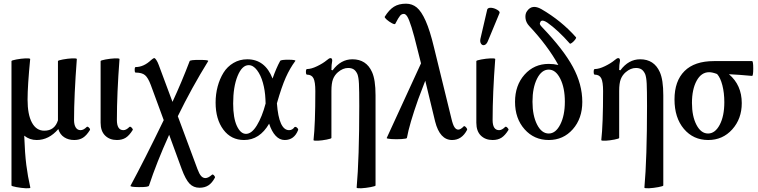

<svg xmlns="http://www.w3.org/2000/svg" viewBox="-20 -745 4095 1037"><path d="M144 269Q141.1 272.9 118.4 271.7Q95.7 270.5 68.8 265.6Q42 260.7 42 256.8V-415Q42 -418.9 68.4 -423.8Q94.7 -428.7 117.2 -429.7Q139.6 -430.7 143.1 -426.8Q128.9 -282.2 128.9 -207Q128.9 -126 152.6 -82.5Q176.3 -39.1 219.2 -39.1Q275.4 -39.1 293 -95.2V-415Q293 -418.9 319.6 -423.8Q346.2 -428.7 368.9 -429.7Q391.6 -430.7 395 -426.8Q379.9 -226.6 379.9 -97.2Q379.9 -70.8 389.2 -56.4Q398.4 -42 415 -42Q431.2 -42 448.2 -59.1Q452.6 -63.5 460.4 -55.7Q468.3 -47.9 465.8 -43Q447.8 -13.7 428.2 -1.2Q408.7 11.2 380.9 11.2Q349.6 11.2 326.7 -3.7Q303.7 -18.6 294.9 -47.9Q244.1 11.2 178.2 11.2Q140.1 11.2 110.8 -12.2Q114.3 84 122.1 145.8Q129.9 207.5 144 269Z M611.3 11.2Q572.3 11.2 547.9 -12.7Q523.4 -36.6 523.4 -82V-415Q523.4 -418.9 550 -423.8Q576.7 -428.7 599.4 -429.7Q622.1 -430.7 625.5 -426.8Q611.3 -239.7 611.3 -97.2Q611.3 -42 646.5 -42Q661.6 -42 678.7 -59.1Q683.1 -63.5 691.2 -55.4Q699.2 -47.4 696.8 -43Q678.7 -13.7 659.2 -1.2Q639.6 11.2 611.3 11.2Z M684.6 258.8Q759.3 120.6 864.3 -96.2L794.4 -286.1Q779.8 -325.2 763.2 -339.1Q746.6 -353 712.4 -353Q707.5 -353 707.5 -367.9Q707.5 -382.8 712.4 -382.8Q756.3 -382.8 796.4 -420.9Q808.1 -431.2 813.5 -431.2Q817.4 -431.2 824.2 -421.1Q831.1 -411.1 837.4 -394L911.6 -194.8Q960.9 -300.8 1004.4 -415Q1006.8 -421.9 1060.5 -421.4Q1107.9 -421.4 1104.5 -415Q1015.1 -270.5 940.4 -117.2L1046.4 168Q1056.2 194.3 1066.2 205.6Q1076.2 216.8 1089.4 216.8Q1104.5 216.8 1124.5 199.2Q1128.9 194.8 1136 202.4Q1143.1 210 1140.6 214.8Q1125.5 243.2 1105.7 256.1Q1085.9 269 1057.6 269Q1024.9 269 1003.7 246.8Q982.4 224.6 961.4 168L893.6 -17.1Q825.2 134.3 784.7 257.8Q782.7 266.1 730 265.6Q683.6 265.1 684.6 258.8Z M1298.3 11.2Q1228 11.2 1186.3 -44.9Q1144.5 -101.1 1144.5 -190.9Q1144.5 -236.3 1155.5 -277.6Q1166.5 -318.8 1187 -352.1Q1207.5 -385.3 1241 -405Q1274.4 -424.8 1315.4 -424.8Q1411.6 -424.8 1452.1 -320.8Q1472.2 -377.9 1493.2 -416Q1497.1 -422.9 1541.5 -422.4Q1578.1 -421.9 1575.2 -416Q1545.9 -376.5 1523.4 -326.2Q1501 -275.9 1475.6 -187Q1486.3 -42 1541.5 -42Q1559.1 -42 1570.3 -58.1Q1573.2 -61 1578.4 -59.1Q1583.5 -57.1 1587.6 -51.8Q1591.8 -46.4 1590.3 -43Q1569.3 11.2 1517.6 11.2Q1490.2 11.2 1468.8 -11.7Q1447.3 -34.7 1433.6 -77.1Q1382.3 11.2 1298.3 11.2ZM1239.3 -186Q1239.3 -107.9 1259.3 -64.9Q1279.3 -22 1308.6 -22Q1339.4 -22 1367.4 -67.9Q1395.5 -113.8 1414.6 -186Q1413.6 -193.8 1413.6 -210Q1411.6 -256.3 1400.1 -297.6Q1388.7 -338.9 1368.2 -366Q1347.7 -393.1 1323.2 -393.1Q1287.1 -393.1 1263.2 -334.5Q1239.3 -275.9 1239.3 -186Z M1906.2 269Q1920.4 109.4 1920.4 -172.9Q1920.4 -256.8 1918.7 -292.5Q1917 -328.1 1910.2 -345.2Q1901.4 -363.8 1889.6 -370.8Q1877.9 -377.9 1860.4 -377.9Q1832 -377.9 1805.2 -355Q1787.1 -339.4 1778.6 -317.4Q1770 -295.4 1770 -253.9V0Q1770 3.9 1744.6 8.8Q1719.2 13.7 1697.8 14.9Q1676.3 16.1 1673.3 12.2Q1683.1 -75.2 1683.1 -252.9Q1683.1 -302.7 1673.1 -322.3Q1663.1 -341.8 1638.2 -341.8Q1632.3 -341.8 1632.3 -356.9Q1632.3 -372.1 1638.2 -372.1Q1661.1 -372.1 1692.9 -387.5Q1724.6 -402.8 1745.1 -419.9Q1757.8 -431.2 1765.1 -431.2Q1774.4 -431.2 1774.4 -417Q1770 -395.5 1770 -367.2L1776.4 -365.2Q1820.8 -424.8 1883.3 -424.8Q1958.5 -424.8 1989.3 -356Q2008.3 -314.5 2008.3 -230V256.8Q2008.3 260.7 1981.7 265.6Q1955.1 270.5 1932.4 271.7Q1909.7 272.9 1906.2 269Z M2068.8 0 2253.9 -402.8 2234.9 -478Q2216.3 -554.7 2202.9 -597.2Q2189.5 -639.6 2180.2 -654.8Q2170.9 -669.9 2161.1 -669.9Q2149.4 -669.9 2140.9 -660.2Q2132.3 -650.4 2114.7 -616.2Q2111.8 -611.8 2096.9 -619.6Q2082 -627.4 2068.8 -638.9Q2055.7 -650.4 2058.1 -654.8Q2081.5 -692.4 2107.7 -708.7Q2133.8 -725.1 2172.9 -725.1Q2206.1 -725.1 2231 -704.6Q2255.9 -684.1 2279.1 -632.1Q2302.2 -580.1 2323.7 -490.2L2418 -105Q2425.8 -71.3 2434.6 -58.1Q2443.4 -44.9 2455.1 -44.9Q2467.8 -44.9 2484.9 -63Q2487.3 -65.4 2492.2 -61.8Q2497.1 -58.1 2500.7 -52.5Q2504.4 -46.9 2502.9 -43.9Q2474.6 11.2 2421.9 11.2Q2355.5 11.2 2330.1 -88.9L2276.9 -309.1L2238.8 -209Q2190.9 -73.7 2177.7 0Q2176.8 4.4 2148.9 6.1Q2121.1 7.8 2094.2 6.1Q2067.4 4.4 2068.8 0Z M2614.7 -522Q2607.4 -504.9 2596.4 -501.7Q2585.4 -498.5 2578.4 -508.5Q2571.3 -518.6 2574.7 -535.2L2611.8 -694.8Q2616.7 -704.1 2633.1 -702.9Q2649.4 -701.7 2665.8 -691.9Q2682.1 -682.1 2677.7 -673.8ZM2640.6 11.2Q2601.6 11.2 2577.1 -12.7Q2552.7 -36.6 2552.7 -82V-415Q2552.7 -418.9 2579.3 -423.8Q2606 -428.7 2628.7 -429.7Q2651.4 -430.7 2654.8 -426.8Q2640.6 -239.7 2640.6 -97.2Q2640.6 -42 2675.8 -42Q2690.9 -42 2708 -59.1Q2712.4 -63.5 2720.5 -55.4Q2728.5 -47.4 2726.1 -43Q2708 -13.7 2688.5 -1.2Q2668.9 11.2 2640.6 11.2Z M2943.8 11.2Q2864.7 11.2 2813.2 -46.9Q2761.7 -105 2761.7 -194.8Q2761.7 -284.2 2813.2 -342Q2864.7 -399.9 2943.8 -399.9Q2971.2 -399.9 2995.6 -394Q2937.5 -499 2837.9 -605Q2820.3 -624 2818.1 -647.5Q2815.9 -670.9 2826.7 -685.1Q2853.5 -724.1 2903.8 -695.8Q3011.7 -633.3 3090.8 -543.9Q3093.8 -540.5 3086.4 -531Q3079.1 -521.5 3069.8 -514.2Q3060.5 -506.8 3057.6 -509.8Q2994.6 -581.5 2936 -623Q2909.2 -640.6 2899.9 -628.9Q2894 -619.6 2896.5 -613.3Q2898.9 -606.9 2909.7 -596.2Q3023.4 -477.5 3074.2 -383.5Q3125 -289.6 3125 -194.8Q3125 -105 3073.7 -46.9Q3022.5 11.2 2943.8 11.2ZM2943.8 -23.9Q2981.4 -23.9 3006.1 -72.8Q3030.8 -121.6 3030.8 -195.8Q3030.8 -270.5 3006.1 -319.8Q2981.4 -369.1 2943.8 -369.1Q2905.3 -369.1 2880.6 -320.1Q2856 -271 2856 -195.8Q2856 -121.1 2880.6 -72.5Q2905.3 -23.9 2943.8 -23.9Z M3460.4 269Q3474.6 109.4 3474.6 -172.9Q3474.6 -256.8 3472.9 -292.5Q3471.2 -328.1 3464.4 -345.2Q3455.6 -363.8 3443.8 -370.8Q3432.1 -377.9 3414.6 -377.9Q3386.2 -377.9 3359.4 -355Q3341.3 -339.4 3332.8 -317.4Q3324.2 -295.4 3324.2 -253.9V0Q3324.2 3.9 3298.8 8.8Q3273.4 13.7 3252 14.9Q3230.5 16.1 3227.5 12.2Q3237.3 -75.2 3237.3 -252.9Q3237.3 -302.7 3227.3 -322.3Q3217.3 -341.8 3192.4 -341.8Q3186.5 -341.8 3186.5 -356.9Q3186.5 -372.1 3192.4 -372.1Q3215.3 -372.1 3247.1 -387.5Q3278.8 -402.8 3299.3 -419.9Q3312 -431.2 3319.3 -431.2Q3328.6 -431.2 3328.6 -417Q3324.2 -395.5 3324.2 -367.2L3330.6 -365.2Q3375 -424.8 3437.5 -424.8Q3512.7 -424.8 3543.5 -356Q3562.5 -314.5 3562.5 -230V256.8Q3562.5 260.7 3535.9 265.6Q3509.3 270.5 3486.6 271.7Q3463.9 272.9 3460.4 269Z M3805.2 11.2Q3724.6 11.2 3673.8 -48.8Q3623 -108.9 3623 -208Q3623 -307.1 3677 -361.1Q3731 -415 3835.9 -415H4042Q4048.3 -415 4048.3 -375Q4048.3 -335 4042 -335Q3975.1 -341.3 3917 -344.2Q3986.3 -285.6 3986.3 -188Q3986.3 -103.5 3934.8 -46.1Q3883.3 11.2 3805.2 11.2ZM3892.1 -192.9Q3892.1 -243.2 3881.6 -284.2Q3871.1 -325.2 3853 -345.2Q3827.6 -355 3810.1 -355Q3767.6 -355 3742.4 -308.6Q3717.3 -262.2 3717.3 -189Q3717.3 -117.2 3741.7 -70.6Q3766.1 -23.9 3804.2 -23.9Q3842.3 -23.9 3867.2 -71Q3892.1 -118.2 3892.1 -192.9Z"/></svg>

Font: Junicode SmCond Medium
Style: Regular
Weight: 500
Width: 4
Designer: Peter S. Baker
Version: Version 2.206